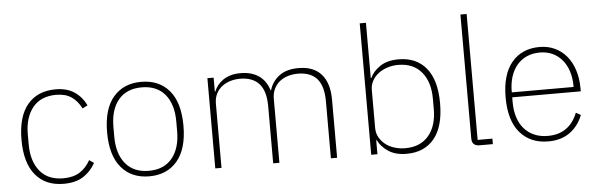

<svg xmlns="http://www.w3.org/2000/svg" viewBox="-48 -902 3359 1077"><g transform="rotate(-5 1631.5 -364.0)"><path d="M272 12Q170 12 113.5 -56Q57 -124 57 -254Q57 -385 113.5 -452.5Q170 -520 272 -520Q336 -520 378 -491.5Q420 -463 443 -415L414 -400Q392 -443 358.5 -466Q325 -489 272 -489Q186 -489 140.5 -433Q95 -377 95 -283V-225Q95 -131 140.5 -75Q186 -19 272 -19Q329 -19 365.5 -42.5Q402 -66 425 -108L451 -90Q426 -44 383 -16Q340 12 272 12Z M754 12Q654 12 596.5 -56Q539 -124 539 -254Q539 -385 596.5 -452.5Q654 -520 754 -520Q854 -520 911.5 -452.5Q969 -385 969 -254Q969 -124 911.5 -56Q854 12 754 12ZM754 -19Q839 -19 885 -74.5Q931 -130 931 -227V-281Q931 -379 885 -434Q839 -489 754 -489Q669 -489 623 -434Q577 -379 577 -281V-227Q577 -130 623 -74.5Q669 -19 754 -19Z M1126 0V-508H1161V-430H1164Q1171 -448 1183.5 -464Q1196 -480 1214 -492.5Q1232 -505 1256.5 -512.5Q1281 -520 1314 -520Q1374 -520 1415 -492.5Q1456 -465 1473 -410H1476Q1490 -458 1530.5 -489Q1571 -520 1640 -520Q1724 -520 1768 -470.5Q1812 -421 1812 -326V0H1777V-321Q1777 -407 1741 -448Q1705 -489 1633 -489Q1604 -489 1577.5 -481Q1551 -473 1531 -457Q1511 -441 1499 -416.5Q1487 -392 1487 -360V0H1452V-321Q1452 -408 1415 -448.5Q1378 -489 1308 -489Q1279 -489 1252.5 -481Q1226 -473 1205.5 -457Q1185 -441 1173 -417Q1161 -393 1161 -361V0Z M2004 -740H2039V-429H2042Q2059 -466 2099 -493Q2139 -520 2203 -520Q2303 -520 2358.5 -452.5Q2414 -385 2414 -254Q2414 -123 2358.5 -55.5Q2303 12 2203 12Q2139 12 2099 -15.5Q2059 -43 2042 -79H2039V0H2004ZM2198 -20Q2283 -20 2329.5 -75Q2376 -130 2376 -225V-283Q2376 -378 2329.5 -433.5Q2283 -489 2198 -489Q2166 -489 2137 -479.5Q2108 -470 2086.5 -453.5Q2065 -437 2052 -413.5Q2039 -390 2039 -362V-148Q2039 -119 2052 -95.5Q2065 -72 2086.5 -55Q2108 -38 2137 -29Q2166 -20 2198 -20Z M2614 0Q2571 0 2571 -42V-740H2606V-31H2689V0Z M3001 12Q2900 12 2841.5 -56Q2783 -124 2783 -254Q2783 -383 2840 -451.5Q2897 -520 2997 -520Q3044 -520 3082.5 -502Q3121 -484 3148.5 -451Q3176 -418 3191 -371.5Q3206 -325 3206 -268V-252H2820V-225Q2820 -178 2832 -140Q2844 -102 2867.5 -75Q2891 -48 2924.5 -33.5Q2958 -19 3001 -19Q3122 -19 3168 -135L3195 -120Q3172 -60 3123 -24Q3074 12 3001 12ZM2997 -489Q2955 -489 2922.5 -474.5Q2890 -460 2867 -433Q2844 -406 2832 -368Q2820 -330 2820 -284V-280H3168V-286Q3168 -332 3155.5 -369.5Q3143 -407 3120.5 -433.5Q3098 -460 3066.5 -474.5Q3035 -489 2997 -489Z"/></g></svg>

Font: IBM Plex Sans Devanagari ExtraLight
Style: Regular
Weight: 200
Designer: Mike Abbink, Paul van der Laan, Pieter van Rosmalen, Erin McLaughlin
Foundry: Bold Monday
Version: Version 1.1